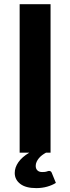

<svg xmlns="http://www.w3.org/2000/svg" viewBox="-20 -746 343 938"><path d="M253 147.5Q236 158.5 210.8 165.8Q185.5 173 157 173Q105.5 173 78.8 152.2Q52 131.5 52 99Q52 72 69.8 46.5Q87.5 21 123 0H76V-725.5H227V0H204.5Q194.5 5.5 185.5 12.2Q176.5 19 169.8 27.2Q163 35.5 158.8 44.8Q154.5 54 154.5 64.5Q154.5 78.5 162.8 86.5Q171 94.5 186 94.5Q194.5 94.5 200 93.8Q205.5 93 208.8 91.8Q212 90.5 214.5 89.8Q217 89 219.5 89Q229 89 232.5 97.5Z"/></svg>

Font: LatoLatin Heavy
Style: Regular
Weight: 800
Designer: Lukasz Dziedzic with Adam Twardoch and Botio Nikoltchev
Foundry: tyPoland Lukasz Dziedzic
Version: Version 2.015; 2015-08-06; http://www.latofonts.com/